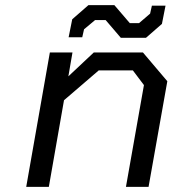

<svg xmlns="http://www.w3.org/2000/svg" viewBox="-20 -727 675 747"><path d="M450 -580 391 -649H350L307 -613L300 -582H247L261 -652L324 -707H425L485 -637H521L564 -674L571 -705H624L610 -634L548 -580ZM82 0 174 -523H262L246 -430L345 -523H536L631 -411L558 0H470L540 -396L497 -453H364L229 -337L170 0Z"/></svg>

Font: Tomorrow
Style: Italic
Weight: 400
Italic angle: -10°
Designer: Tony de Marco, Monica Rizzolli
Foundry: Just in Type
Version: Version 2.002